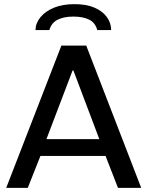

<svg xmlns="http://www.w3.org/2000/svg" viewBox="-20 -906 711 926"><path d="M10 0 276 -686H396L661 0H549L489 -154H175L114 0ZM204 -235H459L334 -566H330ZM151 -761Q152 -795 175.5 -823.5Q199 -852 240.5 -869Q282 -886 339 -886Q397 -886 436 -869Q475 -852 495.5 -823.5Q516 -795 516 -761H449Q440 -796 410.5 -811Q381 -826 334 -826Q288 -826 258 -811Q228 -796 218 -761Z"/></svg>

Font: Chivo Medium
Style: Regular
Weight: 400
Version: Version 2.002